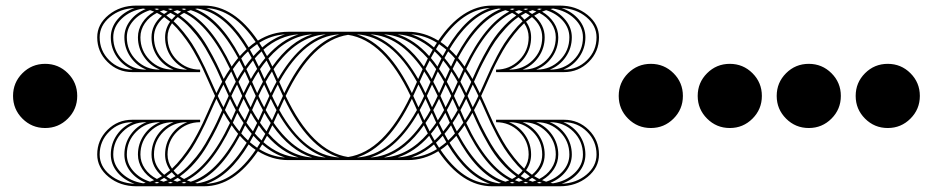

<svg xmlns="http://www.w3.org/2000/svg" viewBox="-20 -567 3304 680"><path d="M220.3 -307.7Q253.5 -274.5 253.5 -227.3Q253.5 -180.1 220.3 -146.9Q187.1 -113.6 139.9 -113.6Q92.7 -113.6 59.4 -146.9Q26.2 -180.1 26.2 -227.3Q26.2 -274.5 59.4 -307.7Q92.7 -340.9 139.9 -340.9Q187.1 -340.9 220.3 -307.7Z M640.7 -320.4H642.9Q608 -333.9 586.3 -365.2Q564.7 -396.4 564.7 -434.9Q564.7 -465 582.6 -490.4Q566.9 -503.1 561.6 -506.6Q525.3 -476 525.3 -434.9Q525.3 -387.2 559 -353.8Q592.7 -320.4 640.7 -320.4ZM592.7 -320.4H594.8Q559.9 -333.9 538.2 -365.2Q516.6 -396.4 516.6 -434.9Q516.6 -479 553.8 -511.4Q544.1 -517 535.8 -521.4Q508.7 -507.4 493 -484.5Q477.3 -461.5 477.3 -434.9Q477.3 -387.2 510.9 -353.8Q544.6 -320.4 592.7 -320.4ZM544.6 -320.4H546.8Q511.8 -333.9 490.2 -365.2Q468.5 -396.4 468.5 -434.9Q468.5 -462.4 483.8 -486.2Q499.1 -510.1 525.8 -525.8Q523.6 -526.7 521.2 -527.5Q518.8 -528.4 516 -529.5Q513.1 -530.6 511.4 -531Q474.7 -519.2 451.9 -493.2Q429.2 -467.2 429.2 -434.9Q429.2 -387.2 462.8 -353.8Q496.5 -320.4 544.6 -320.4ZM496.5 -320.4H498.7Q463.7 -333.9 442.1 -365.2Q420.5 -396.4 420.5 -434.9Q420.5 -467.2 441.2 -494.1Q462 -521 496.1 -535Q494.3 -535 491.3 -535.8Q488.2 -536.7 486.9 -536.7Q441.4 -529.7 411.3 -501.1Q381.1 -472.5 381.1 -434.9Q381.1 -387.2 414.8 -353.8Q448.4 -320.4 496.5 -320.4ZM448.4 -320.4H450.6Q415.6 -333.9 394 -365.2Q372.4 -396.4 372.4 -434.9Q372.4 -469.4 395.5 -497.4Q418.7 -525.3 456.7 -538.5Q404.7 -536.3 368.9 -506.3Q333 -476.4 333 -434.9Q333 -387.2 366.7 -353.8Q400.3 -320.4 448.4 -320.4ZM969 -277.1 976 -261.4 986.9 -237.3Q1069.9 -410.4 1181.8 -445.4Q1058.6 -437.9 969 -277.1ZM943.6 -227.3Q954.1 -204.5 963.7 -187.1L968.1 -196.7L982.1 -227.3L968.1 -257.9L963.7 -267.5Q954.1 -250 943.6 -227.3ZM860.6 -55.5Q793.3 56.4 710.2 83.9Q806.8 80 885.5 -36.3Q873.3 -44.1 860.6 -55.5ZM877.6 -86.1 864.9 -63.4Q873.7 -55.9 890.7 -43.7L901.7 -61.6Q887.7 -74.7 877.6 -86.1ZM896.4 -123.3 882.4 -94.4Q891.6 -83.5 906.5 -69.5L919.6 -93.1Q908.2 -106.2 896.4 -123.3ZM916.5 -167.4 900.8 -132.4Q913.5 -114.5 924 -101.8L938.8 -131.6Q927.4 -147.7 916.5 -167.4ZM920.9 -177.4Q930.9 -159.1 943.2 -140.7L959.4 -177Q951.5 -191 938.8 -217.2L927.9 -193.2ZM583.9 66.9Q592.2 62.5 601.8 56.8Q595.3 51.1 588.3 42.8Q582.2 48.1 569.1 57.7Q576.9 63.4 583.9 66.9ZM607.5 76.5 621.9 71.2Q613.2 66 609.3 62.9Q601.4 68.2 594 71.7Q601.4 74.7 607.5 76.5ZM631.1 82.2Q632.9 82.2 635.9 81.5Q639 80.9 640.3 80.4Q639.4 80 636.6 78.9Q633.7 77.8 632 76.9L622.8 80.9Q628.1 81.7 631.1 82.2ZM544.1 80.4Q543.3 80 540.4 78.9Q537.6 77.8 535.8 76.9L526.7 80.9Q531.9 81.7 535 82.2Q536.3 82.2 539.3 81.5Q542.4 80.9 544.1 80.4ZM559.4 76.5 573.9 71.2Q565.1 66 561.2 62.9Q553.3 68.2 545.9 71.7Q553.3 74.7 559.4 76.5ZM767 -177Q759.2 -191 746.5 -217.2L735.6 -193.2Q733.4 -188.4 723.1 -165.2Q712.8 -142 706.1 -127.4Q699.3 -112.8 685.8 -87Q672.2 -61.2 660 -42.2Q647.7 -23.2 630.2 -1.3Q612.8 20.5 594.8 37.2Q602.7 46.8 609.7 52Q632.9 36.3 654.9 12Q677 -12.2 691.9 -33.9Q706.7 -55.5 723.3 -86.5Q739.9 -117.6 747.6 -134Q755.2 -150.3 767 -177ZM789.8 -227.3 775.8 -257.9 771.4 -267.5Q761.8 -250 751.3 -227.3Q761.8 -204.5 771.4 -187.1L775.8 -196.7ZM815.1 -277.5 799 -313.8Q786.7 -295.5 776.7 -277.1L783.7 -261.4L794.6 -237.3Q807.3 -263.5 815.1 -277.5ZM842.7 -323 827.8 -352.7Q817.3 -340 804.6 -322.1L820.4 -287.2Q831.3 -306.8 842.7 -323ZM848.3 -331.3Q860.1 -348.3 871.5 -361.5L858.4 -385.1Q843.5 -371.1 834.4 -360.1ZM877.6 -368.4Q887.7 -379.8 901.7 -392.9L890.7 -410.8Q873.7 -398.6 864.9 -391.2ZM908.7 -399Q947.6 -432.3 989.5 -445.4Q941 -442.3 898.2 -415.6ZM583 82.2Q584.8 82.2 587.8 81.5Q590.9 80.9 592.2 80.4Q591.3 80 588.5 78.9Q585.7 77.8 583.9 76.9L574.7 80.9Q580 81.7 583 82.2ZM794.6 -131.6Q783.2 -147.7 772.3 -167.4Q758.3 -135.5 746.9 -112.3Q735.6 -89.2 715.5 -54.2Q695.4 -19.2 670.2 9.4Q645.1 38 617.1 57.7Q625 63.4 632 66.9Q721.2 24 794.6 -131.6ZM815.1 -177Q807.3 -191 794.6 -217.2L783.7 -193.2L776.7 -177.4Q786.7 -159.1 799 -140.7ZM837.8 -227.3 823.9 -257.9 819.5 -267.5Q809.9 -250 799.4 -227.3Q809.9 -204.5 819.5 -187.1L823.9 -196.7ZM863.2 -277.5 847 -313.8Q834.8 -295.5 824.7 -277.1L831.7 -261.4L842.7 -237.3Q855.3 -263.5 863.2 -277.5ZM868.4 -287.2Q879.4 -306.8 890.7 -323L875.9 -352.7Q865.4 -340 852.7 -322.1ZM896.4 -331.3Q908.2 -348.3 919.6 -361.5L906.5 -385.1Q891.6 -371.1 882.4 -360.1ZM925.7 -368.4Q976.8 -426.1 1037.6 -445.4Q970.3 -441 913 -391.2ZM948.9 -322.1 964.6 -287.2Q1038.5 -415.6 1133.7 -445.4Q1030.2 -439.2 948.9 -322.1ZM920.9 -277.1 927.9 -261.4 938.8 -237.3Q951.5 -263.5 959.4 -277.5L943.2 -313.8Q930.9 -295.5 920.9 -277.1ZM895.5 -227.3Q906 -204.5 915.6 -187.1L920 -196.7L934 -227.3L920 -257.9L915.6 -267.5Q906 -250 895.5 -227.3ZM829.5 -86.1Q758.3 47.2 670.9 80.9Q676.1 81.7 679.2 82.2Q775.8 68.2 853.6 -61.6Q839.6 -74.7 829.5 -86.1ZM848.3 -123.3 834.4 -94.4Q843.5 -83.5 858.4 -69.5L871.5 -93.1Q860.1 -106.2 848.3 -123.3ZM868.4 -167.4 852.7 -132.4Q865.4 -114.5 875.9 -101.8L890.7 -131.6Q879.4 -147.7 868.4 -167.4ZM872.8 -177.4Q882.9 -159.1 895.1 -140.7L911.3 -177Q903.4 -191 890.7 -217.2L879.8 -193.2ZM823.4 -93.1Q812.1 -106.2 800.3 -123.3Q729 26.2 642 71.7Q649.5 74.7 655.6 76.5Q747.8 48.1 823.4 -93.1ZM842.7 -131.6Q831.3 -147.7 820.4 -167.4L804.6 -132.4Q817.3 -114.5 827.8 -101.8ZM863.2 -177Q855.3 -191 842.7 -217.2L831.7 -193.2L824.7 -177.4Q834.8 -159.1 847 -140.7ZM885.9 -227.3 871.9 -257.9 867.6 -267.5Q858 -250 847.5 -227.3Q858 -204.5 867.6 -187.1L871.9 -196.7ZM890.7 -237.3Q903.4 -263.5 911.3 -277.5L895.1 -313.8Q882.9 -295.5 872.8 -277.1L879.8 -261.4ZM916.5 -287.2Q927.4 -306.8 938.8 -323L924 -352.7Q913.5 -340 900.8 -322.1ZM944.5 -331.3Q1007.9 -421.3 1085.7 -445.4Q1000.4 -440.1 930.5 -360.1ZM1181.8 -9.2Q1069.9 -44.1 986.9 -217.2L976 -193.2L969 -177.4Q1058.6 -16.6 1181.8 -9.2ZM710.2 -538.5Q793.3 -510.9 860.6 -399Q873.3 -410.4 885.5 -418.3Q806.8 -534.5 710.2 -538.5ZM609.7 -506.6Q602.7 -501.3 594.8 -491.7Q612.8 -475.1 630.2 -453.2Q647.7 -431.4 660 -412.4Q672.2 -393.4 685.8 -367.6Q699.3 -341.8 706.1 -327.1Q712.8 -312.5 723.1 -289.3Q733.4 -266.2 735.6 -261.4L746.5 -237.3Q759.2 -263.5 767 -277.5Q755.2 -304.2 747.6 -320.6Q739.9 -337 723.3 -368Q706.7 -399 691.9 -420.7Q677 -442.3 654.9 -466.6Q632.9 -490.8 609.7 -506.6ZM632 -521.4Q625 -517.9 617.1 -512.2Q645.1 -492.6 670.2 -463.9Q695.4 -435.3 715.5 -400.3Q735.6 -365.4 746.9 -342.2Q758.3 -319.1 772.3 -287.2Q783.2 -306.8 794.6 -323Q721.2 -478.6 632 -521.4ZM655.6 -531Q649.5 -529.3 642 -526.2Q729 -480.8 800.3 -331.3Q812.1 -348.3 823.4 -361.5Q747.8 -502.6 655.6 -531ZM670.9 -535.4Q758.3 -501.7 829.5 -368.4Q839.6 -379.8 853.6 -392.9Q775.8 -522.7 679.2 -536.7Q676.1 -536.3 670.9 -535.4ZM1133.7 -9.2Q1038.5 -38.9 964.6 -167.4L948.9 -132.4Q1030.2 -15.3 1133.7 -9.2ZM583.9 -521.4Q576.9 -517.9 569.1 -512.2Q582.2 -502.6 588.3 -497.4Q595.3 -505.7 601.8 -511.4Q592.2 -517 583.9 -521.4ZM607.5 -531Q601.4 -529.3 594 -526.2Q601.4 -522.7 609.3 -517.5Q613.2 -520.5 621.9 -525.8Q619.8 -526.7 617.4 -527.5Q614.9 -528.4 612.1 -529.5Q609.3 -530.6 607.5 -531ZM631.1 -536.7Q628.1 -536.3 622.8 -535.4L632 -531.5Q633.3 -531.9 634.6 -532.6Q635.9 -533.2 637.5 -533.9Q639 -534.5 640.3 -535Q638.5 -535 635.5 -535.8Q632.4 -536.7 631.1 -536.7ZM989.5 -9.2Q947.6 -22.3 908.7 -55.5L898.2 -38.9Q941 -12.2 989.5 -9.2ZM559.4 -531Q553.3 -529.3 545.9 -526.2Q553.3 -522.7 561.2 -517.5Q565.1 -520.5 573.9 -525.8Q571.7 -526.7 569.3 -527.5Q566.9 -528.4 564 -529.5Q561.2 -530.6 559.4 -531ZM544.1 -535Q542.8 -535 539.8 -535.8Q536.7 -536.7 535 -536.7Q531.9 -536.3 526.7 -535.4L535.8 -531.5Q537.2 -531.9 538.5 -532.6Q539.8 -533.2 541.3 -533.9Q542.8 -534.5 544.1 -535ZM1037.6 -9.2Q976.8 -28.4 925.7 -86.1L913 -63.4Q970.3 -13.5 1037.6 -9.2ZM583 -536.7Q580 -536.3 574.7 -535.4L583.9 -531.5Q585.2 -531.9 586.5 -532.6Q587.8 -533.2 589.4 -533.9Q590.9 -534.5 592.2 -535Q590.9 -535 587.8 -535.8Q584.8 -536.7 583 -536.7ZM1085.7 -9.2Q1007.9 -33.2 944.5 -123.3L930.5 -94.4Q1000.4 -14.4 1085.7 -9.2ZM642.9 -134.2H640.7Q592.7 -134.2 559 -100.7Q525.3 -67.3 525.3 -19.7Q525.3 21.4 561.6 52Q566.9 48.5 582.6 35.8Q564.7 10.5 564.7 -19.7Q564.7 -58.1 586.3 -89.4Q608 -120.6 642.9 -134.2ZM594.8 -134.2H592.7Q544.6 -134.2 510.9 -100.7Q477.3 -67.3 477.3 -19.7Q477.3 7 493 29.9Q508.7 52.9 535.8 66.9Q544.1 62.5 553.8 56.8Q516.6 24.5 516.6 -19.7Q516.6 -58.1 538.2 -89.4Q559.9 -120.6 594.8 -134.2ZM546.8 -134.2H544.6Q496.5 -134.2 462.8 -100.7Q429.2 -67.3 429.2 -19.7Q429.2 12.7 451.9 38.7Q474.7 64.7 511.4 76.5L525.8 71.2Q499.1 55.5 483.8 31.7Q468.5 7.9 468.5 -19.7Q468.5 -58.1 490.2 -89.4Q511.8 -120.6 546.8 -134.2ZM498.7 -134.2H496.5Q448.4 -134.2 414.8 -100.7Q381.1 -67.3 381.1 -19.7Q381.1 17.9 411.3 46.5Q441.4 75.2 486.9 82.2Q488.2 82.2 491.3 81.5Q494.3 80.9 496.1 80.4Q462 66.4 441.2 39.6Q420.5 12.7 420.5 -19.7Q420.5 -58.1 442.1 -89.4Q463.7 -120.6 498.7 -134.2ZM450.6 -134.2H448.4Q400.3 -134.2 366.7 -100.7Q333 -67.3 333 -19.7Q333 21.9 368.9 51.8Q404.7 81.7 456.7 83.9Q418.7 70.8 395.5 42.8Q372.4 14.9 372.4 -19.7Q372.4 -58.1 394 -89.4Q415.6 -120.6 450.6 -134.2ZM1785 -320.4Q1833 -320.4 1866.7 -353.8Q1900.3 -387.2 1900.3 -434.9Q1900.3 -476 1864.1 -506.6Q1858.8 -503.1 1843.1 -490.4Q1861 -465 1861 -434.9Q1861 -396.4 1839.4 -365.2Q1817.7 -333.9 1782.8 -320.4ZM1833 -320.4Q1881.1 -320.4 1914.8 -353.8Q1948.4 -387.2 1948.4 -434.9Q1948.4 -461.5 1932.7 -484.5Q1917 -507.4 1889.9 -521.4Q1881.6 -517 1871.9 -511.4Q1909.1 -479 1909.1 -434.9Q1909.1 -396.4 1887.5 -365.2Q1865.8 -333.9 1830.9 -320.4ZM1881.1 -320.4Q1929.2 -320.4 1962.8 -353.8Q1996.5 -387.2 1996.5 -434.9Q1996.5 -467.2 1973.8 -493.2Q1951 -519.2 1914.3 -531L1899.9 -525.8Q1926.6 -510.1 1941.9 -486.2Q1957.2 -462.4 1957.2 -434.9Q1957.2 -396.4 1935.5 -365.2Q1913.9 -333.9 1878.9 -320.4ZM1929.2 -320.4Q1977.3 -320.4 2010.9 -353.8Q2044.6 -387.2 2044.6 -434.9Q2044.6 -472.5 2014.4 -501.1Q1984.3 -529.7 1938.8 -536.7Q1937.1 -536.7 1934 -535.8Q1930.9 -535 1929.6 -535Q1963.7 -521 1984.5 -494.1Q2005.2 -467.2 2005.2 -434.9Q2005.2 -396.4 1983.6 -365.2Q1962 -333.9 1927 -320.4ZM1977.3 -320.4Q2025.3 -320.4 2059 -353.8Q2092.7 -387.2 2092.7 -434.9Q2092.7 -476.4 2056.8 -506.3Q2021 -536.3 1969 -538.5Q2007 -525.3 2030.2 -497.4Q2053.3 -469.4 2053.3 -434.9Q2053.3 -396.4 2031.7 -365.2Q2010.1 -333.9 1975.1 -320.4ZM1456.7 -277.1Q1367.1 -437.9 1243.9 -445.4Q1355.8 -410.4 1438.8 -237.3L1449.7 -261.4ZM1482.1 -227.3Q1471.6 -250 1462 -267.5L1457.6 -257.9L1443.6 -227.3L1457.6 -196.7L1462 -187.1Q1471.6 -204.5 1482.1 -227.3ZM1565.1 -55.5Q1552.4 -44.1 1540.2 -36.3Q1618.9 80 1715.5 83.9Q1632.4 56.4 1565.1 -55.5ZM1548.1 -86.1Q1538 -74.7 1524 -61.6L1535 -43.7Q1552 -55.9 1560.8 -63.4ZM1529.3 -123.3Q1517.5 -106.2 1506.1 -93.1L1519.2 -69.5Q1534.1 -83.5 1543.3 -94.4ZM1509.2 -167.4Q1498.3 -147.7 1486.9 -131.6L1501.7 -101.8Q1512.2 -114.5 1524.9 -132.4ZM1504.8 -177.4 1497.8 -193.2 1486.9 -217.2Q1474.2 -191 1466.3 -177L1482.5 -140.7Q1494.8 -159.1 1504.8 -177.4ZM1841.8 66.9Q1848.8 63.4 1856.6 57.7Q1843.5 48.1 1837.4 42.8Q1830.4 51.1 1823.9 56.8Q1833.5 62.5 1841.8 66.9ZM1818.2 76.5Q1824.3 74.7 1831.7 71.7Q1824.3 68.2 1816.4 62.9Q1812.5 66 1803.8 71.2ZM1794.6 82.2Q1797.6 81.7 1802.9 80.9L1793.7 76.9Q1792.4 77.8 1789.3 78.9Q1786.3 80 1785.4 80.4Q1786.7 80.9 1789.8 81.5Q1792.8 82.2 1794.6 82.2ZM1881.6 80.4Q1882.9 80.9 1885.9 81.5Q1889 82.2 1890.7 82.2Q1893.8 81.7 1899 80.9L1889.9 76.9Q1888.5 77.8 1885.5 78.9Q1882.4 80 1881.6 80.4ZM1866.3 76.5Q1872.4 74.7 1879.8 71.7Q1872.4 68.2 1864.5 62.9Q1860.6 66 1851.8 71.2ZM1658.7 -177Q1670.5 -150.3 1678.1 -134Q1685.8 -117.6 1702.4 -86.5Q1719 -55.5 1733.8 -33.9Q1748.7 -12.2 1770.8 12Q1792.8 36.3 1816 52Q1823 46.8 1830.9 37.2Q1812.9 20.5 1795.5 -1.3Q1778 -23.2 1765.7 -42.2Q1753.5 -61.2 1739.9 -87Q1726.4 -112.8 1719.6 -127.4Q1712.8 -142 1702.6 -165.2Q1692.3 -188.4 1690.1 -193.2L1679.2 -217.2Q1666.5 -191 1658.7 -177ZM1635.9 -227.3 1649.9 -196.7 1654.3 -187.1Q1663.9 -204.5 1674.4 -227.3Q1663.9 -250 1654.3 -267.5L1649.9 -257.9ZM1610.6 -277.5Q1618.4 -263.5 1631.1 -237.3L1642 -261.4L1649 -277.1Q1639 -295.5 1626.7 -313.8ZM1583 -323Q1594.4 -306.8 1605.3 -287.2L1621.1 -322.1Q1608.4 -340 1597.9 -352.7ZM1577.4 -331.3 1591.3 -360.1Q1582.2 -371.1 1567.3 -385.1L1554.2 -361.5Q1565.6 -348.3 1577.4 -331.3ZM1548.1 -368.4 1560.8 -391.2Q1552 -398.6 1535 -410.8L1524 -392.9Q1538 -379.8 1548.1 -368.4ZM1517 -399 1527.5 -415.6Q1484.7 -442.3 1436.2 -445.4Q1478.1 -432.3 1517 -399ZM1842.7 82.2Q1845.7 81.7 1851 80.9L1841.8 76.9Q1840.5 77.8 1837.4 78.9Q1834.4 80 1833.5 80.4Q1834.8 80.9 1837.8 81.5Q1840.9 82.2 1842.7 82.2ZM1631.1 -131.6Q1704.5 24 1793.7 66.9Q1800.7 63.4 1808.6 57.7Q1780.6 38 1755.5 9.4Q1730.3 -19.2 1710.2 -54.2Q1690.1 -89.2 1678.8 -112.3Q1667.4 -135.5 1653.4 -167.4Q1642.5 -147.7 1631.1 -131.6ZM1610.6 -177 1626.7 -140.7Q1639 -159.1 1649 -177.4L1642 -193.2L1631.1 -217.2Q1618.4 -191 1610.6 -177ZM1587.8 -227.3 1601.8 -196.7 1606.2 -187.1Q1615.8 -204.5 1626.3 -227.3Q1615.8 -250 1606.2 -267.5L1601.8 -257.9ZM1562.5 -277.5Q1570.4 -263.5 1583 -237.3L1594 -261.4L1601 -277.1Q1590.9 -295.5 1578.7 -313.8ZM1557.3 -287.2 1573 -322.1Q1560.3 -340 1549.8 -352.7L1535 -323Q1546.3 -306.8 1557.3 -287.2ZM1529.3 -331.3 1543.3 -360.1Q1534.1 -371.1 1519.2 -385.1L1506.1 -361.5Q1517.5 -348.3 1529.3 -331.3ZM1500 -368.4 1512.7 -391.2Q1455.4 -441 1388.1 -445.4Q1448.9 -426.1 1500 -368.4ZM1476.8 -322.1Q1395.5 -439.2 1292 -445.4Q1387.2 -415.6 1461.1 -287.2ZM1504.8 -277.1Q1494.8 -295.5 1482.5 -313.8L1466.3 -277.5Q1474.2 -263.5 1486.9 -237.3L1497.8 -261.4ZM1530.2 -227.3Q1519.7 -250 1510.1 -267.5L1505.7 -257.9L1491.7 -227.3L1505.7 -196.7L1510.1 -187.1Q1519.7 -204.5 1530.2 -227.3ZM1596.2 -86.1Q1586.1 -74.7 1572.1 -61.6Q1649.9 68.2 1746.5 82.2Q1749.6 81.7 1754.8 80.9Q1667.4 47.2 1596.2 -86.1ZM1577.4 -123.3Q1565.6 -106.2 1554.2 -93.1L1567.3 -69.5Q1582.2 -83.5 1591.3 -94.4ZM1557.3 -167.4Q1546.3 -147.7 1535 -131.6L1549.8 -101.8Q1560.3 -114.5 1573 -132.4ZM1552.9 -177.4 1545.9 -193.2 1535 -217.2Q1522.3 -191 1514.4 -177L1530.6 -140.7Q1542.8 -159.1 1552.9 -177.4ZM1602.3 -93.1Q1677.9 48.1 1770.1 76.5Q1776.2 74.7 1783.7 71.7Q1696.7 26.2 1625.4 -123.3Q1613.6 -106.2 1602.3 -93.1ZM1583 -131.6 1597.9 -101.8Q1608.4 -114.5 1621.1 -132.4L1605.3 -167.4Q1594.4 -147.7 1583 -131.6ZM1562.5 -177 1578.7 -140.7Q1590.9 -159.1 1601 -177.4L1594 -193.2L1583 -217.2Q1570.4 -191 1562.5 -177ZM1539.8 -227.3 1553.8 -196.7 1558.1 -187.1Q1567.7 -204.5 1578.2 -227.3Q1567.7 -250 1558.1 -267.5L1553.8 -257.9ZM1535 -237.3 1545.9 -261.4 1552.9 -277.1Q1542.8 -295.5 1530.6 -313.8L1514.4 -277.5Q1522.3 -263.5 1535 -237.3ZM1509.2 -287.2 1524.9 -322.1Q1512.2 -340 1501.7 -352.7L1486.9 -323Q1498.3 -306.8 1509.2 -287.2ZM1481.2 -331.3 1495.2 -360.1Q1425.3 -440.1 1340 -445.4Q1417.8 -421.3 1481.2 -331.3ZM1243.9 -9.2Q1367.1 -16.6 1456.7 -177.4L1449.7 -193.2L1438.8 -217.2Q1355.8 -44.1 1243.9 -9.2ZM1715.5 -538.5Q1618.9 -534.5 1540.2 -418.3Q1552.4 -410.4 1565.1 -399Q1632.4 -510.9 1715.5 -538.5ZM1816 -506.6Q1792.8 -490.8 1770.8 -466.6Q1748.7 -442.3 1733.8 -420.7Q1719 -399 1702.4 -368Q1685.8 -337 1678.1 -320.6Q1670.5 -304.2 1658.7 -277.5Q1666.5 -263.5 1679.2 -237.3L1690.1 -261.4Q1692.3 -266.2 1702.6 -289.3Q1712.8 -312.5 1719.6 -327.1Q1726.4 -341.8 1739.9 -367.6Q1753.5 -393.4 1765.7 -412.4Q1778 -431.4 1795.5 -453.2Q1812.9 -475.1 1830.9 -491.7Q1823 -501.3 1816 -506.6ZM1793.7 -521.4Q1704.5 -478.6 1631.1 -323Q1642.5 -306.8 1653.4 -287.2Q1667.4 -319.1 1678.8 -342.2Q1690.1 -365.4 1710.2 -400.3Q1730.3 -435.3 1755.5 -463.9Q1780.6 -492.6 1808.6 -512.2Q1800.7 -517.9 1793.7 -521.4ZM1770.1 -531Q1677.9 -502.6 1602.3 -361.5Q1613.6 -348.3 1625.4 -331.3Q1696.7 -480.8 1783.7 -526.2Q1776.2 -529.3 1770.1 -531ZM1754.8 -535.4Q1749.6 -536.3 1746.5 -536.7Q1649.9 -522.7 1572.1 -392.9Q1586.1 -379.8 1596.2 -368.4Q1667.4 -501.7 1754.8 -535.4ZM1292 -9.2Q1395.5 -15.3 1476.8 -132.4L1461.1 -167.4Q1387.2 -38.9 1292 -9.2ZM1841.8 -521.4Q1833.5 -517 1823.9 -511.4Q1830.4 -505.7 1837.4 -497.4Q1843.5 -502.6 1856.6 -512.2Q1848.8 -517.9 1841.8 -521.4ZM1818.2 -531 1803.8 -525.8Q1812.5 -520.5 1816.4 -517.5Q1824.3 -522.7 1831.7 -526.2Q1824.3 -529.3 1818.2 -531ZM1794.6 -536.7Q1792.8 -536.7 1789.8 -535.8Q1786.7 -535 1785.4 -535Q1786.3 -534.5 1789.3 -533.4Q1792.4 -532.3 1793.7 -531.5L1802.9 -535.4Q1797.6 -536.3 1794.6 -536.7ZM1436.2 -9.2Q1484.7 -12.2 1527.5 -38.9L1517 -55.5Q1478.1 -22.3 1436.2 -9.2ZM1866.3 -531 1851.8 -525.8Q1860.6 -520.5 1864.5 -517.5Q1872.4 -522.7 1879.8 -526.2Q1872.4 -529.3 1866.3 -531ZM1881.6 -535Q1882.4 -534.5 1885.5 -533.4Q1888.5 -532.3 1889.9 -531.5L1899 -535.4Q1893.8 -536.3 1890.7 -536.7Q1889 -536.7 1885.9 -535.8Q1882.9 -535 1881.6 -535ZM1388.1 -9.2Q1455.4 -13.5 1512.7 -63.4L1500 -86.1Q1448.9 -28.4 1388.1 -9.2ZM1842.7 -536.7Q1840.9 -536.7 1837.8 -535.8Q1834.8 -535 1833.5 -535Q1834.4 -534.5 1837.4 -533.4Q1840.5 -532.3 1841.8 -531.5L1851 -535.4Q1845.7 -536.3 1842.7 -536.7ZM1340 -9.2Q1425.3 -14.4 1495.2 -94.4L1481.2 -123.3Q1417.8 -33.2 1340 -9.2ZM1782.8 -134.2Q1817.7 -120.6 1839.4 -89.4Q1861 -58.1 1861 -19.7Q1861 10.5 1843.1 35.8Q1858.8 48.5 1864.1 52Q1900.3 21.4 1900.3 -19.7Q1900.3 -67.3 1866.7 -100.7Q1833 -134.2 1785 -134.2ZM1830.9 -134.2Q1865.8 -120.6 1887.5 -89.4Q1909.1 -58.1 1909.1 -19.7Q1909.1 24.5 1871.9 56.8Q1881.6 62.5 1889.9 66.9Q1917 52.9 1932.7 29.9Q1948.4 7 1948.4 -19.7Q1948.4 -67.3 1914.8 -100.7Q1881.1 -134.2 1833 -134.2ZM1878.9 -134.2Q1913.9 -120.6 1935.5 -89.4Q1957.2 -58.1 1957.2 -19.7Q1957.2 7.9 1941.9 31.7Q1926.6 55.5 1899.9 71.2L1914.3 76.5Q1951 64.7 1973.8 38.7Q1996.5 12.7 1996.5 -19.7Q1996.5 -67.3 1962.8 -100.7Q1929.2 -134.2 1881.1 -134.2ZM1927 -134.2Q1962 -120.6 1983.6 -89.4Q2005.2 -58.1 2005.2 -19.7Q2005.2 12.7 1984.5 39.6Q1963.7 66.4 1929.6 80.4Q1930.9 80.9 1934 81.5Q1937.1 82.2 1938.8 82.2Q1984.3 75.2 2014.4 46.5Q2044.6 17.9 2044.6 -19.7Q2044.6 -67.3 2010.9 -100.7Q1977.3 -134.2 1929.2 -134.2ZM1975.1 -134.2Q2010.1 -120.6 2031.7 -89.4Q2053.3 -58.1 2053.3 -19.7Q2053.3 14.9 2030.2 42.8Q2007 70.8 1969 83.9Q2021 81.7 2056.8 51.8Q2092.7 21.9 2092.7 -19.7Q2092.7 -67.3 2059 -100.7Q2025.3 -134.2 1977.3 -134.2ZM1000.9 0Q944.1 0 893.4 -31.5Q809 92.7 703.2 92.7H462.8Q405.6 92.7 364.9 59.7Q324.3 26.7 324.3 -19.7Q324.3 -70.8 360.6 -106.9Q396.9 -142.9 448.4 -142.9H688.8V-134.2Q640.7 -134.2 607.1 -100.7Q573.4 -67.3 573.4 -19.7Q573.4 7 589.2 30.2Q606.6 14 623.7 -7.6Q640.7 -29.3 652.3 -47Q663.9 -64.7 678.1 -91.3Q692.3 -118 698 -130.5Q703.7 -142.9 715.3 -168.7Q726.8 -194.5 727.7 -196.7L741.7 -227.3L727.7 -257.9Q726.8 -260.1 715.3 -285.8Q703.7 -311.6 698 -324.1Q692.3 -336.5 678.1 -363.2Q663.9 -389.9 652.3 -407.6Q640.7 -425.3 623.7 -446.9Q606.6 -468.5 589.2 -484.7Q573.4 -461.5 573.4 -434.9Q573.4 -387.2 607.1 -353.8Q640.7 -320.4 688.8 -320.4V-311.6H448.4Q396.9 -311.6 360.6 -347.7Q324.3 -383.7 324.3 -434.9Q324.3 -481.2 364.9 -514.2Q405.6 -547.2 462.8 -547.2H703.2Q809 -547.2 893.4 -423.1Q944.1 -454.5 1000.9 -454.5H1424.8Q1481.6 -454.5 1532.3 -423.1Q1616.7 -547.2 1722.5 -547.2H1962.8Q2020.1 -547.2 2060.8 -514.2Q2101.4 -481.2 2101.4 -434.9Q2101.4 -383.7 2065.1 -347.7Q2028.8 -311.6 1977.3 -311.6H1736.9V-320.4Q1785 -320.4 1818.6 -353.8Q1852.3 -387.2 1852.3 -434.9Q1852.3 -461.5 1836.5 -484.7Q1819.1 -468.5 1802 -446.9Q1785 -425.3 1773.4 -407.6Q1761.8 -389.9 1747.6 -363.2Q1733.4 -336.5 1727.7 -324.1Q1722 -311.6 1710.4 -285.8Q1698.9 -260.1 1698 -257.9L1684 -227.3L1698 -196.7Q1698.9 -194.5 1710.4 -168.7Q1722 -142.9 1727.7 -130.5Q1733.4 -118 1747.6 -91.3Q1761.8 -64.7 1773.4 -47Q1785 -29.3 1802 -7.6Q1819.1 14 1836.5 30.2Q1852.3 7 1852.3 -19.7Q1852.3 -67.3 1818.6 -100.7Q1785 -134.2 1736.9 -134.2V-142.9H1977.3Q2028.8 -142.9 2065.1 -106.9Q2101.4 -70.8 2101.4 -19.7Q2101.4 26.7 2060.8 59.7Q2020.1 92.7 1962.8 92.7H1722.5Q1616.7 92.7 1532.3 -31.5Q1481.6 0 1424.8 0ZM1212.8 -443.6Q1085.2 -424.4 991.7 -227.3Q1085.2 -30.2 1212.8 -10.9Q1340.5 -30.2 1434 -227.3Q1340.5 -424.4 1212.8 -443.6Z M2365.4 -307.7Q2398.6 -274.5 2398.6 -227.3Q2398.6 -180.1 2365.4 -146.9Q2332.2 -113.6 2285 -113.6Q2237.8 -113.6 2204.5 -146.9Q2171.3 -180.1 2171.3 -227.3Q2171.3 -274.5 2204.5 -307.7Q2237.8 -340.9 2285 -340.9Q2332.2 -340.9 2365.4 -307.7Z M2645.1 -307.7Q2678.3 -274.5 2678.3 -227.3Q2678.3 -180.1 2645.1 -146.9Q2611.9 -113.6 2564.7 -113.6Q2517.5 -113.6 2484.3 -146.9Q2451 -180.1 2451 -227.3Q2451 -274.5 2484.3 -307.7Q2517.5 -340.9 2564.7 -340.9Q2611.9 -340.9 2645.1 -307.7Z M2924.8 -307.7Q2958 -274.5 2958 -227.3Q2958 -180.1 2924.8 -146.9Q2891.6 -113.6 2844.4 -113.6Q2797.2 -113.6 2764 -146.9Q2730.8 -180.1 2730.8 -227.3Q2730.8 -274.5 2764 -307.7Q2797.2 -340.9 2844.4 -340.9Q2891.6 -340.9 2924.8 -307.7Z M3204.5 -307.7Q3237.8 -274.5 3237.8 -227.3Q3237.8 -180.1 3204.5 -146.9Q3171.3 -113.6 3124.1 -113.6Q3076.9 -113.6 3043.7 -146.9Q3010.5 -180.1 3010.5 -227.3Q3010.5 -274.5 3043.7 -307.7Q3076.9 -340.9 3124.1 -340.9Q3171.3 -340.9 3204.5 -307.7Z"/></svg>

Font: FoglihtenBPS01
Style: Regular
Weight: 500
Version: Version 0.75